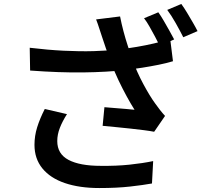

<svg xmlns="http://www.w3.org/2000/svg" viewBox="-20 -889 1040 969"><path d="M779 -827Q792 -809 806.5 -784Q821 -759 835 -734Q849 -709 859 -690L786 -658Q776 -679 762.5 -704Q749 -729 735 -754Q721 -779 707 -797ZM895 -869Q909 -850 924 -825Q939 -800 953.5 -775Q968 -750 977 -732L905 -701Q889 -733 867 -772Q845 -811 824 -839ZM495 -703Q489 -720 481.5 -744Q474 -768 465 -791L586 -806Q593 -770 603 -732Q613 -694 625 -657.5Q637 -621 648 -588Q671 -525 703.5 -464.5Q736 -404 763 -367Q775 -350 787.5 -334Q800 -318 813 -304L758 -224Q738 -228 706.5 -232Q675 -236 638.5 -240Q602 -244 565.5 -247.5Q529 -251 498 -254L507 -348Q533 -346 562 -343.5Q591 -341 617 -339Q643 -337 659 -335Q640 -365 619 -403.5Q598 -442 578 -484Q558 -526 542 -569Q526 -611 514.5 -645Q503 -679 495 -703ZM130 -648Q221 -637 302 -633Q383 -629 454 -631Q525 -633 583 -640Q627 -645 671 -652.5Q715 -660 758 -670Q801 -680 839 -692L853 -580Q820 -570 780 -562Q740 -554 699 -547.5Q658 -541 619 -536Q520 -525 400 -523.5Q280 -522 132 -533ZM318 -313Q295 -277 282 -243.5Q269 -210 269 -177Q269 -112 326 -82Q383 -52 488 -52Q568 -51 634 -58Q700 -65 753 -76L747 37Q703 45 636.5 52.5Q570 60 481 60Q381 60 307.5 35Q234 10 194 -39Q154 -88 154 -158Q154 -203 167.5 -246.5Q181 -290 206 -339Z"/></svg>

Font: Noto Sans TC SemiBold
Style: Regular
Weight: 600
Designer: Ryoko NISHIZUKA  (kana, bopomofo & ideographs); Paul D. Hunt (Latin, Greek & Cyrillic); Sandoll Communications , Soo-you
Foundry: Adobe
Version: Version 2.004-H2;hotconv 1.0.118;makeotfexe 2.5.65603